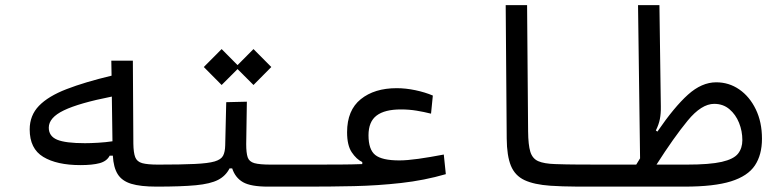

<svg xmlns="http://www.w3.org/2000/svg" viewBox="-20 -713 2970 736"><path d="M288.6 -80.1Q197.8 -80.1 145.8 -111.6Q93.8 -143.1 93.8 -216.8Q93.8 -270.5 129.4 -307.4Q165 -344.2 235.1 -371.3Q305.2 -398.4 407.7 -422.9L406.7 -480.5H489.3L491.2 -162.6Q491.7 -127.9 498.3 -110.6Q504.9 -93.3 525.1 -87.6Q545.4 -82 585.9 -82Q606.4 -82 614.3 -74.2Q622.1 -66.4 622.1 -44.9Q622.1 -21 613.5 -9.3Q605 2.4 580.1 2.4Q518.6 2.4 482.9 -8.5Q447.3 -19.5 431.2 -45.4Q415 -71.3 412.6 -116.2H400.4Q389.6 -95.2 362.1 -87.6Q334.5 -80.1 288.6 -80.1ZM408.7 -342.8Q282.7 -317.9 224.9 -290Q167 -262.2 167 -223.6Q167 -190.9 199 -177.5Q231 -164.1 305.7 -164.1Q326.7 -164.1 356 -165.8Q385.3 -167.5 411.1 -171.4Z M580.1 2.4 585.9 -82Q674.8 -82 726.6 -84.5Q778.3 -86.9 803 -94.2Q827.6 -101.6 835.2 -116.2Q842.8 -130.9 843.3 -155.8L847.2 -321.3L926.3 -323.2L923.8 -160.6Q923.8 -127 929.4 -110.1Q935.1 -93.3 955.1 -87.6Q975.1 -82 1018.6 -82H1171.9Q1207 -82 1207 -44.9Q1207 -17.1 1195.3 -7.3Q1183.6 2.4 1166 2.4H1007.3Q941.4 2.4 911.6 -14.6Q881.8 -31.7 870.1 -67.4H859.9Q845.2 -38.6 815.9 -23.4Q786.6 -8.3 730.7 -2.9Q674.8 2.4 580.1 2.4ZM951.7 -387.2 890.6 -448.2 829.6 -387.2 761.2 -456.1 829.6 -524.9 890.6 -463.4 951.7 -524.9 1020 -456.1Z M1163.6 2.4 1171.9 -82Q1240.2 -82 1284.4 -82.3Q1328.6 -82.5 1368.7 -84V-91.8Q1346.2 -102.5 1328.4 -129.2Q1310.5 -155.8 1310.5 -206.1Q1310.5 -290.5 1363 -332.8Q1415.5 -375 1500.5 -375Q1535.2 -375 1572.3 -367.2Q1609.4 -359.4 1639.2 -346.7L1632.3 -277.3Q1605 -284.2 1576.7 -288.8Q1548.3 -293.5 1516.6 -293.5Q1454.6 -293.5 1423.6 -270Q1392.6 -246.6 1392.6 -194.3Q1392.6 -139.6 1418.5 -118.9Q1444.3 -98.1 1510.7 -98.1Q1540 -98.1 1584 -104.2Q1627.9 -110.4 1681.2 -120.6L1689 -45.4Q1606.9 -21.5 1517.3 -11.5Q1427.7 -1.5 1337.6 0.5Q1247.6 2.4 1163.6 2.4Z M2337.9 2.4Q2326.7 2.4 2315.7 2.4Q2304.7 2.4 2293.9 2.4Q2236.3 2.4 2186 2.2Q2135.7 2 2089.8 -1Q2027.3 -5.4 1990.7 -22.5Q1954.1 -39.6 1938.5 -77.6Q1922.9 -115.7 1922.4 -182.1L1918.5 -693.4H2000.5L2004.4 -209Q2004.9 -157.7 2012.9 -131.3Q2021 -105 2043.2 -95.2Q2065.4 -85.4 2108.4 -84Q2149.9 -82.5 2195.6 -82.3Q2241.2 -82 2300.3 -82Q2310.5 -82 2321.5 -82Q2332.5 -82 2343.8 -82Q2367.2 -82 2367.2 -43.9Q2367.2 -19 2359.6 -8.3Q2352.1 2.4 2337.9 2.4Z M2337.9 2.4 2343.8 -82H2418.9Q2426.8 -94.7 2433.6 -106L2425.8 -693.4H2507.8L2513.2 -304.7Q2513.7 -277.8 2509.5 -256.6Q2505.4 -235.4 2494.1 -212.9L2500 -208.5Q2564.5 -302.7 2617.2 -350.1Q2669.9 -397.5 2725.6 -397.5Q2774.4 -397.5 2814 -370.1Q2853.5 -342.8 2877.2 -293.9Q2900.9 -245.1 2900.9 -181.2Q2900.9 -119.6 2873.8 -78.9Q2846.7 -38.1 2782 -17.8Q2717.3 2.4 2604.5 2.4ZM2496.6 -82H2611.8Q2700.7 -82 2746.6 -92.5Q2792.5 -103 2809.1 -124Q2825.7 -145 2825.7 -175.8Q2825.7 -210.4 2813 -242.2Q2800.3 -273.9 2776.1 -294.4Q2752 -314.9 2717.8 -314.9Q2668.9 -314.9 2616 -250.5Q2563 -186 2496.6 -82Z"/></svg>

Font: Cascadia Code PL SemiLight
Style: Regular
Weight: 350
Monospace: yes
Designer: Aaron Bell
Foundry: Saja Typeworks
Version: Version 2404.023; ttfautohint (v1.8.4)